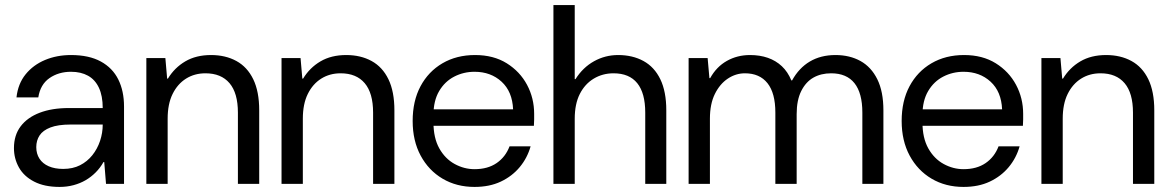

<svg xmlns="http://www.w3.org/2000/svg" viewBox="-20 -725 4612 757"><path d="M215 12Q155 12 114.5 -9Q74 -30 54.5 -65Q35 -100 35 -141Q35 -192 61.5 -227Q88 -262 136.5 -280.5Q185 -299 251 -299H385Q385 -347 370 -379Q355 -411 327 -426.5Q299 -442 260 -442Q211 -442 175 -417Q139 -392 131 -341H45Q51 -395 81 -432Q111 -469 157.5 -488.5Q204 -508 260 -508Q331 -508 377.5 -482.5Q424 -457 446.5 -411.5Q469 -366 469 -305V0H398L391 -86H388Q375 -63 357 -45Q339 -27 317.5 -14.5Q296 -2 270 5Q244 12 215 12ZM229 -59Q267 -59 295.5 -73.5Q324 -88 344 -113Q364 -138 374.5 -169.5Q385 -201 385 -234H258Q209 -234 179 -222.5Q149 -211 136 -191Q123 -171 123 -145Q123 -119 135.5 -99.5Q148 -80 172 -69.5Q196 -59 229 -59Z M557 0V-496H632L639 -415H642Q668 -458 710.5 -483Q753 -508 812 -508Q869 -508 912 -484.5Q955 -461 978.5 -412.5Q1002 -364 1002 -290V0H918V-281Q918 -358 885 -397Q852 -436 790 -436Q747 -436 713.5 -415Q680 -394 660.5 -354.5Q641 -315 641 -257V0Z M1090 0V-496H1165L1172 -415H1175Q1201 -458 1243.5 -483Q1286 -508 1345 -508Q1402 -508 1445 -484.5Q1488 -461 1511.5 -412.5Q1535 -364 1535 -290V0H1451V-281Q1451 -358 1418 -397Q1385 -436 1323 -436Q1280 -436 1246.5 -415Q1213 -394 1193.5 -354.5Q1174 -315 1174 -257V0Z M1851 12Q1780 12 1725 -20.5Q1670 -53 1638.5 -111.5Q1607 -170 1607 -248Q1607 -327 1638 -385Q1669 -443 1724.5 -475.5Q1780 -508 1853 -508Q1926 -508 1978 -475.5Q2030 -443 2058 -390.5Q2086 -338 2086 -276Q2086 -266 2086 -254.5Q2086 -243 2085 -229H1670V-294H2003Q2000 -364 1957.5 -403Q1915 -442 1851 -442Q1808 -442 1771 -423Q1734 -404 1711.5 -366Q1689 -328 1689 -271V-243Q1689 -181 1712 -140Q1735 -99 1772.5 -78.5Q1810 -58 1851 -58Q1903 -58 1938 -82Q1973 -106 1989 -148H2072Q2059 -102 2029 -66Q1999 -30 1954.5 -9Q1910 12 1851 12Z M2162 0V-705H2246V-413H2249Q2278 -459 2322 -483.5Q2366 -508 2417 -508Q2474 -508 2517 -484.5Q2560 -461 2583.5 -412.5Q2607 -364 2607 -290V0H2524V-281Q2524 -358 2492.5 -397Q2461 -436 2399 -436Q2356 -436 2321 -415Q2286 -394 2266 -354.5Q2246 -315 2246 -257V0Z M2695 0V-496H2770L2777 -417H2780Q2805 -462 2846 -485Q2887 -508 2937 -508Q2976 -508 3007.5 -497Q3039 -486 3062.5 -464Q3086 -442 3100 -408H3103Q3130 -457 3173 -482.5Q3216 -508 3274 -508Q3330 -508 3372.5 -484.5Q3415 -461 3439 -412.5Q3463 -364 3463 -290V0H3380V-281Q3380 -358 3349 -397Q3318 -436 3257 -436Q3217 -436 3187 -419Q3157 -402 3139 -366Q3121 -330 3121 -275V0H3037V-281Q3037 -358 3006 -397Q2975 -436 2917 -436Q2881 -436 2849.5 -415Q2818 -394 2798.5 -354.5Q2779 -315 2779 -257V0Z M3779 12Q3708 12 3653 -20.5Q3598 -53 3566.5 -111.5Q3535 -170 3535 -248Q3535 -327 3566 -385Q3597 -443 3652.5 -475.5Q3708 -508 3781 -508Q3854 -508 3906 -475.5Q3958 -443 3986 -390.5Q4014 -338 4014 -276Q4014 -266 4014 -254.5Q4014 -243 4013 -229H3598V-294H3931Q3928 -364 3885.5 -403Q3843 -442 3779 -442Q3736 -442 3699 -423Q3662 -404 3639.5 -366Q3617 -328 3617 -271V-243Q3617 -181 3640 -140Q3663 -99 3700.5 -78.5Q3738 -58 3779 -58Q3831 -58 3866 -82Q3901 -106 3917 -148H4000Q3987 -102 3957 -66Q3927 -30 3882.5 -9Q3838 12 3779 12Z M4086 0V-496H4161L4168 -415H4171Q4197 -458 4239.5 -483Q4282 -508 4341 -508Q4398 -508 4441 -484.5Q4484 -461 4507.5 -412.5Q4531 -364 4531 -290V0H4447V-281Q4447 -358 4414 -397Q4381 -436 4319 -436Q4276 -436 4242.5 -415Q4209 -394 4189.5 -354.5Q4170 -315 4170 -257V0Z"/></svg>

Font: DM Sans 9pt 36pt
Style: Regular
Weight: 400
Version: Version 4.004;gftools[0.9.30]